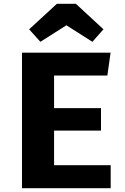

<svg xmlns="http://www.w3.org/2000/svg" viewBox="-20 -987 655 1007"><path d="M263.6 -590.8V-420H509.7V-302.1H263.6V-120.5H560.5V0H95.4V-710.8H560L543.1 -590.8ZM377.9 -967.2 522.6 -833.3 464.6 -767.7 328.2 -854.4 191.8 -767.7 132.8 -833.3 278.5 -967.2Z"/></svg>

Font: Fira Code
Style: Bold
Weight: 700
Monospace: yes
Designer: Carrois Corporate, Edenspiekermann AG, Nikita Prokopov
Foundry: Carrois Corporate, Edenspiekermann AG, Nikita Prokopov
Version: Version 6.000; ttfautohint (v1.8.2) -l 8 -r 50 -G 200 -x 14 